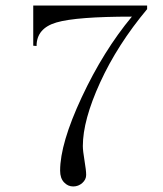

<svg xmlns="http://www.w3.org/2000/svg" viewBox="-20 -663 590 693"><path d="M279 -136Q279 -119 285 -83.5Q291 -48 291 -31.5Q291 -15 277 -2.5Q263 10 244 10Q225 10 211 -5Q197 -20 197 -47Q197 -145 275 -312Q353 -479 456 -603Q256 -603 184 -582Q112 -561 112 -497L100 -498V-643H511V-630Q404 -502 341.5 -365.5Q279 -229 279 -136Z"/></svg>

Font: Gilda Display
Style: Regular
Weight: 400
Designer: Eduardo Rodriguez Tunni
Foundry: Eduardo Rodriguez Tunni
Version: Version 1.001